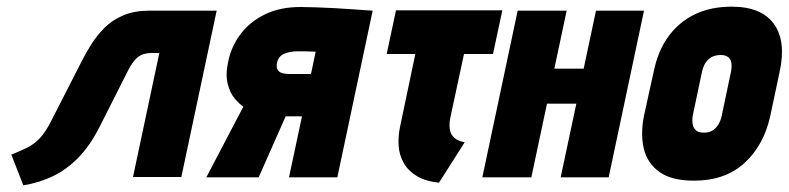

<svg xmlns="http://www.w3.org/2000/svg" viewBox="-20 -532 2366 576"><path d="M428 -500Q383 -500 350 -486Q317 -472 294 -449Q271 -426 254.5 -400Q238 -374 226 -350L134 -170Q117 -136 99.5 -117.5Q82 -99 61.5 -89Q41 -79 14 -68L50 24Q99 16 140 -4Q181 -24 215.5 -59.5Q250 -95 278 -150L367 -326Q377 -344 387 -354.5Q397 -365 409 -369Q421 -373 436 -373H458L379 -1H524L630 -500Z M882 -511Q820 -511 775 -489Q730 -467 702 -430Q674 -393 665 -349Q656 -309 663 -281Q670 -253 684 -236.5Q698 -220 710 -212L599 0H756L837 -183Q840 -183 842.5 -183Q845 -183 847.5 -183Q850 -183 852 -183H886L847 0H992L1098 -500Q1098 -500 1082 -501Q1066 -502 1040 -504Q1014 -506 985 -507.5Q956 -509 928.5 -510Q901 -511 882 -511ZM850 -310Q839 -310 831 -311.5Q823 -313 818 -317Q813 -321 811 -327.5Q809 -334 811 -343Q815 -363 832 -370.5Q849 -378 872 -378Q877 -378 883 -378Q889 -378 896 -378Q903 -378 911 -377.5Q919 -377 927 -377L913 -310Z M1331 -179 1372 -370H1459L1487 -501H1168L1140 -370H1226L1180 -151Q1174 -122 1176 -94Q1178 -66 1191.5 -42.5Q1205 -19 1231 -3.5Q1257 12 1297 16L1374 -105Q1354 -109 1343 -118.5Q1332 -128 1329.5 -143.5Q1327 -159 1331 -179Z M1731 -326H1643L1680 -500H1533L1427 0H1574L1621 -221H1709L1662 0H1806L1912 -500H1768Z M2291 -185 2319 -317Q2339 -409 2301.5 -460.5Q2264 -512 2175 -512Q2112 -512 2064.5 -489Q2017 -466 1985.5 -423Q1954 -380 1941 -317L1912 -185Q1901 -130 1911.5 -86Q1922 -42 1958.5 -16Q1995 10 2062 10Q2156 10 2214 -43.5Q2272 -97 2291 -185ZM2173 -317 2145 -184Q2142 -170 2135 -158.5Q2128 -147 2117.5 -140.5Q2107 -134 2092 -134Q2076 -134 2068 -141Q2060 -148 2058 -159.5Q2056 -171 2058 -184L2086 -317Q2090 -334 2097.5 -345Q2105 -356 2116.5 -361.5Q2128 -367 2142 -367Q2156 -367 2164 -361Q2172 -355 2174 -344Q2176 -333 2173 -317Z"/></svg>

Font: Advent Pro ExtraBold
Style: Italic
Weight: 800
Italic angle: -12°
Version: Version 3.000